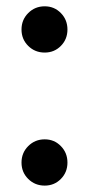

<svg xmlns="http://www.w3.org/2000/svg" viewBox="-20 -579 285 606"><path d="M121.1 6.8Q90.3 6.8 69.1 -14.2Q47.9 -35.2 47.9 -65.9Q47.9 -96.7 69.1 -117.9Q90.3 -139.2 121.1 -139.2Q151.4 -139.2 172.1 -117.9Q192.9 -96.7 192.9 -65.9Q192.9 -35.2 172.1 -14.2Q151.4 6.8 121.1 6.8ZM121.1 -413.1Q90.3 -413.1 69.1 -434.1Q47.9 -455.1 47.9 -485.8Q47.9 -516.6 69.1 -537.8Q90.3 -559.1 121.1 -559.1Q151.4 -559.1 172.1 -537.8Q192.9 -516.6 192.9 -485.8Q192.9 -455.1 172.1 -434.1Q151.4 -413.1 121.1 -413.1Z"/></svg>

Font: SVN-Poppins Medium
Style: Regular
Weight: 500
Designer: Ninad Kale (Devanagari), Jonny Pinhorn (Latin)
Foundry: Indian Type Foundry
Version: Version 3.002 2017